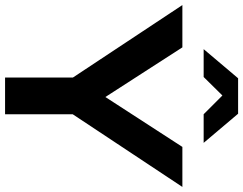

<svg xmlns="http://www.w3.org/2000/svg" viewBox="-127 -839 960 758"><g transform="rotate(90 353.0 -460.0)"><path d="M280 0V-268L-6 -700H161L357 -396L554 -700H712L425 -267V0ZM425 -784 351 -858 278 -784H168L283 -920H423L538 -784Z"/></g></svg>

Font: Red Hat Display
Style: Bold
Weight: 700
Designer: Pentagram, MCKL
Foundry: Pentagram, MCKL
Version: Version 1.023; ttfautohint (v1.8.3)